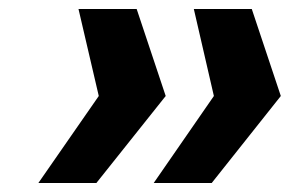

<svg xmlns="http://www.w3.org/2000/svg" viewBox="-20 -467 649 430"><path d="M608.9 -252 454.1 -57.1H324.2L459 -252L414.1 -446.8H543.9ZM351.1 -252 195.8 -57.1H65.9L201.2 -252L155.8 -446.8H286.1Z"/></svg>

Font: Perun
Style: Bold Italic
Weight: 700
Italic angle: -12°
Foundry: Copyright (c) Stefan Peev, Context Ltd, 2016
Version: Version 001.000